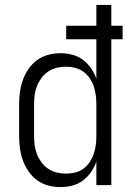

<svg xmlns="http://www.w3.org/2000/svg" viewBox="-20 -755 540 783"><path d="M227 8Q201 8 176.5 1.5Q152 -5 131.5 -20Q111 -35 96.5 -56Q82 -77 73.5 -100.5Q65 -124 61.5 -149.5Q58 -175 58 -200V-330Q58 -355 61.5 -380.5Q65 -406 73.5 -429.5Q82 -453 96.5 -474Q111 -495 131.5 -510Q152 -525 176.5 -531.5Q201 -538 227 -538Q251 -538 274.5 -532Q298 -526 317.5 -511.5Q337 -497 351 -477Q365 -457 373 -434V-595H250V-650H373V-735H434V-650H480V-595H434V0H373V-96Q365 -73 351 -53Q337 -33 317.5 -18.5Q298 -4 274.5 2Q251 8 227 8ZM249 -47Q249 -47 249 -47Q249 -47 249 -47Q268 -47 286.5 -51.5Q305 -56 320 -67Q335 -78 345.5 -93.5Q356 -109 362 -126.5Q368 -144 370.5 -162.5Q373 -181 373 -200V-330Q373 -349 370.5 -367.5Q368 -386 362 -403.5Q356 -421 345.5 -436.5Q335 -452 319.5 -463Q304 -474 286 -478.5Q268 -483 249 -483Q230 -483 211.5 -478.5Q193 -474 177 -463.5Q161 -453 149.5 -437.5Q138 -422 131 -404.5Q124 -387 121.5 -368Q119 -349 119 -330V-200Q119 -181 121.5 -162Q124 -143 131 -125.5Q138 -108 149.5 -92.5Q161 -77 177 -66.5Q193 -56 211.5 -51.5Q230 -47 249 -47Z"/></svg>

Font: Iosevka Term Light
Style: Regular
Weight: 300
Monospace: yes
Designer: Belleve Invis
Foundry: Belleve Invis
Version: Version 9.0.1; ttfautohint (v1.8.3)